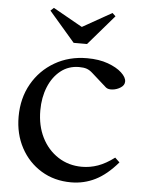

<svg xmlns="http://www.w3.org/2000/svg" viewBox="-53 -776 616 829"><g transform="rotate(5 255.0 -362.0)"><path d="M286 10Q213 10 156.5 -24.5Q100 -59 68 -118.5Q36 -178 36 -253Q36 -333 71.5 -395.5Q107 -458 169 -494Q231 -530 309 -530Q361 -530 399.5 -516Q438 -502 459.5 -482Q481 -462 481 -444Q481 -428 465 -417.5Q449 -407 430 -405Q411 -403 401 -411L337 -468Q324 -480 311 -484.5Q298 -489 278 -489Q232 -489 198 -462Q164 -435 145.5 -389.5Q127 -344 127 -288Q127 -222 152.5 -171Q178 -120 223.5 -90.5Q269 -61 327 -61Q362 -61 396 -73Q430 -85 467 -113L487 -94Q440 -39 391 -14.5Q342 10 286 10ZM245 -591 133 -721 147 -734 273 -663H275L401 -734L415 -721L303 -591Z"/></g></svg>

Font: Hedvig Letters Serif 24pt 24pt
Style: Regular
Weight: 400
Version: Version 1.000